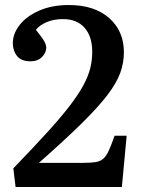

<svg xmlns="http://www.w3.org/2000/svg" viewBox="-20 -744 565 764"><path d="M42 0 33 -74Q113 -157 168.5 -218Q224 -279 259 -325Q294 -371 313 -407Q332 -443 339.5 -474Q347 -505 347 -538Q347 -599 316.5 -633.5Q286 -668 231 -668Q193 -668 164.5 -655.5Q136 -643 123 -625Q142 -602 153 -585Q164 -568 164 -554Q164 -534 147 -517Q130 -500 101 -500Q65 -500 48 -521Q31 -542 31 -572Q31 -610 58.5 -645Q86 -680 136.5 -702Q187 -724 254 -724Q355 -724 414 -672.5Q473 -621 473 -536Q473 -494 458.5 -454Q444 -414 407.5 -366Q371 -318 305 -253Q239 -188 135 -96H311Q342 -96 360.5 -99Q379 -102 391 -112.5Q403 -123 413 -145Q423 -167 436 -204H484L465 0Z"/></svg>

Font: Literata 36pt Medium
Style: Regular
Weight: 500
Designer: Latin by Veronika Burian and Jose Scaglione. Greek by Irene Vlachou. Cyrillic by Vera Evstafieva.
Foundry: TypeTogether
Version: Version 3.002